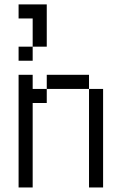

<svg xmlns="http://www.w3.org/2000/svg" viewBox="-20 -832 540 852"><path d="M62.5 -500Q62.5 -500 62.5 0H125Q125 0 125 -375H187.5V-437.5H125V-500ZM375 -437.5V0H437.5V-437.5ZM187.5 -437.5H375V-500H187.5ZM125 -625H62.5V-562.5H125ZM125 -625H187.5V-812.5H62.5V-750H125Q125 -750 125 -625Z"/></svg>

Font: UnifontExMono
Style: Regular
Weight: 500
Version: Version 15.0.06